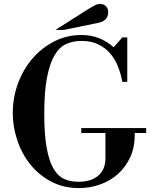

<svg xmlns="http://www.w3.org/2000/svg" viewBox="-20 -944 777 976"><path d="M393 -293H723V-268H665V-259Q665 -195 642 -145Q619 -95 580 -60Q541 -25 489.5 -6.5Q438 12 381 12Q303 12 241 -20.5Q179 -53 135.5 -106.5Q92 -160 68.5 -229Q45 -298 45 -370Q45 -448 71.5 -520Q98 -592 145 -646.5Q192 -701 255.5 -733.5Q319 -766 394 -766Q442 -766 481 -751Q520 -736 558 -704L602 -754H627V-528H602Q594 -570 579 -607.5Q564 -645 539 -673.5Q514 -702 478.5 -719Q443 -736 394 -736Q352 -736 317 -720.5Q282 -705 257.5 -663.5Q233 -622 219 -550Q205 -478 205 -365Q205 -261 217 -194Q229 -127 251 -88.5Q273 -50 305 -35Q337 -20 378 -20Q444 -20 480 -51.5Q516 -83 516 -140V-268H393ZM262 -792 413 -888Q431 -899 442.5 -906Q454 -913 462 -917Q470 -921 475.5 -922.5Q481 -924 486 -924Q507 -924 518.5 -912.5Q530 -901 530 -881Q530 -861 517.5 -847Q505 -833 480 -828L305 -792Z"/></svg>

Font: Libre Bodoni
Style: Regular
Weight: 400
Designer: Pablo Impallari, Rodrigo Fuenzalida
Foundry: Pablo Impallari, Rodrigo Fuenzalida
Version: Version 1.001; ttfautohint (v1.5.65-e2d9)